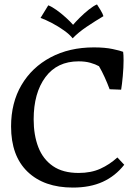

<svg xmlns="http://www.w3.org/2000/svg" viewBox="-20 -829 610 867"><path d="M309 18Q179 18 104.5 -53.5Q30 -125 30 -258Q30 -365 77 -445Q124 -525 208.5 -570Q293 -615 404 -615Q454 -615 489 -607.5Q524 -600 536 -595Q537 -589 537.5 -579Q538 -569 538 -556Q538 -525 534.5 -486Q531 -447 527 -424L475 -426Q465 -453 452.5 -480.5Q440 -508 427 -530Q411 -539 388 -545.5Q365 -552 335 -552Q238 -552 185 -480.5Q132 -409 132 -290Q132 -219 153 -164.5Q174 -110 219 -79Q264 -48 335 -48Q391 -48 433 -67Q475 -86 510 -118L541 -85Q501 -34 444 -8Q387 18 309 18ZM198 -805Q214 -799 235 -784Q256 -769 276.5 -750.5Q297 -732 310 -717Q320 -729 340 -749Q360 -769 381.5 -786Q403 -803 418 -809Q423 -802 434 -783.5Q445 -765 447 -756Q410 -734 372 -708.5Q334 -683 308 -656Q295 -673 269 -691.5Q243 -710 214.5 -725Q186 -740 163 -748Z"/></svg>

Font: Maname
Style: Regular
Weight: 400
Designer: Pathum Egodawatta
Foundry: mooniak
Version: Version 1.000; ttfautohint (v1.8.4.7-5d5b)